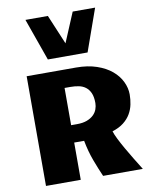

<svg xmlns="http://www.w3.org/2000/svg" viewBox="-108 -1113 926 1190"><g transform="rotate(-10 355.5 -518.0)"><path d="M83 -690.4H393.6Q467.3 -690.4 523.4 -671.1Q579.6 -651.9 616.9 -620.4Q654.3 -588.9 673.3 -549.1Q692.4 -509.3 692.4 -468.8Q692.4 -437 686 -406Q679.7 -375 663.6 -347.4Q647.5 -319.8 619.4 -297.6Q591.3 -275.4 547.9 -261.7Q554.2 -241.2 569.3 -210.9Q584.5 -180.7 604.5 -145.5Q624.5 -110.4 647.5 -72.8Q670.4 -35.2 692.4 0H442.4Q421.4 -47.4 399.4 -106.2Q377.4 -165 364.3 -234.4H301.8V0H83ZM338.9 -343.8Q376 -343.8 401.6 -353.5Q427.2 -363.3 443.4 -378.9Q459.5 -394.5 466.6 -414.1Q473.6 -433.6 473.6 -453.1Q473.6 -491.7 462.9 -516.1Q452.1 -540.5 433.6 -554.4Q415 -568.4 390.6 -573.2Q366.2 -578.1 338.4 -578.1H301.8V-343.8ZM230.5 -770 136.2 -1035.6H277.3L355.5 -849.6L433.6 -1035.6H574.7L480.5 -770Z"/></g></svg>

Font: Candal
Style: Regular
Weight: 400
Designer: vernon adams
Foundry: vernon adams
Version: Version 1.000